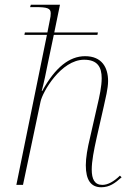

<svg xmlns="http://www.w3.org/2000/svg" viewBox="-20 -780 546 810"><path d="M407 10C442 10 465 -7 493 -32L486 -39C460 -14 435 0 412 0C379 0 367 -24 367 -65C367 -100 376 -146 388 -200L418 -332C425 -364 436 -407 436 -438C436 -495 410 -543 339 -543C273 -543 213 -496 158 -396H156C165 -430 175 -477 181 -509L207 -633H391L393 -643H209L233 -760H110L107 -750H129C180 -750 194 -745 194 -724C194 -716 193 -706 190 -694L180 -643H85L83 -633H178L49 0H77L151 -351C159 -391 237 -528 335 -528C392 -528 409 -496 409 -450C409 -416 400 -374 390 -332L360 -200C349 -155 342 -114 342 -83C342 -20 364 10 407 10Z"/></svg>

Font: Noto Serif Display Thin
Style: Italic
Weight: 100
Italic angle: -12°
Designer: Monotype Design Team
Foundry: Monotype Imaging Inc.
Version: Version 2.009